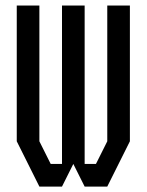

<svg xmlns="http://www.w3.org/2000/svg" viewBox="-20 -687 540 707"><path d="M291.7 -83.3H333.3L375 -166.7V-666.7H458.3V-166.7L375 0H291.7L250 -83.3L208.3 0H125L41.7 -166.7V-666.7H125V-166.7L166.7 -83.3H208.3V-666.7H291.7Z"/></svg>

Font: Yulong
Style: Regular
Weight: 400
Designer: GGBotNet
Foundry: f0n7.com
Version: 1.00